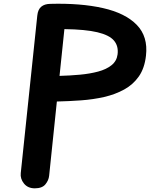

<svg xmlns="http://www.w3.org/2000/svg" viewBox="-20 -1025 816 1045"><path d="M169.5 0Q131.5 0 110.5 -26Q89.5 -52 93 -83L183 -940.5Q186.5 -973.5 204.5 -988.5Q222.5 -1003.5 253 -1004Q419 -1008.5 540.5 -981Q662 -953.5 724.2 -889.8Q786.5 -826 774.5 -722Q767 -654 735.8 -609.2Q704.5 -564.5 655.8 -537.8Q607 -511 547 -497.2Q487 -483.5 421 -478.8Q355 -474 289.5 -472.5L247.5 -69Q245 -43.5 227.2 -21.8Q209.5 0 169.5 0ZM304 -612Q360.5 -613.5 415 -618.5Q469.5 -623.5 514.2 -635.5Q559 -647.5 587.2 -670.2Q615.5 -693 620 -729.5Q625.5 -774.5 600.2 -804.2Q575 -834 510 -849.5Q445 -865 330.5 -866.5Z"/></svg>

Font: Edu NSW ACT Hand Pre
Style: Regular
Weight: 400
Designer: Tina and Corey Anderson, Eben Sorkin, Mirko Velimirovic
Foundry: Sorkin Type Co.
Version: Version 2.000